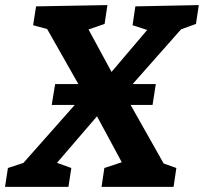

<svg xmlns="http://www.w3.org/2000/svg" viewBox="-40 -724 791 744"><path d="M173.7 -398.3H563.7L551.2 -317.3H160.4ZM606.5 -68.7 568.5 -99.6 643.4 -73 632.6 0H353.5L364.4 -73L444.9 -99.6L442.9 -74.9L322.3 -298.5H357.5L160.5 -69.4L158.5 -101L236.4 -73L225.2 0H-20.5L-9.3 -73L74 -100.3L28.3 -67.4L296.7 -370.5L294 -344.8L132.7 -629.1L158.7 -607.1L88.3 -626.3L99.8 -699.3L376.2 -704.3L365.4 -631.3L286.8 -604.3L294.8 -625L404.2 -423.2L377.5 -428L544.9 -625L549.3 -601.6L473.7 -626.3L484.5 -699.3L730.3 -704.3L719.4 -631.3L635.5 -600.9L678.2 -629.1L426.7 -344.8L430.4 -380.6Z"/></svg>

Font: Bitter Thin
Style: Italic
Weight: 100
Italic angle: -9°
Designer: Sol Matas, and Bitter project Authors
Foundry: Sol Matas
Version: Version 2.002